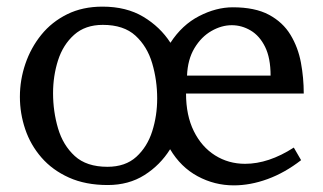

<svg xmlns="http://www.w3.org/2000/svg" viewBox="-20 -550 975 579"><path d="M289 -530Q361 -530 412 -499.5Q463 -469 494 -421Q529 -475 580.5 -501.5Q632 -528 682 -528Q749 -528 791 -505.5Q833 -483 856 -445Q879 -407 887.5 -361Q896 -315 896 -268H541Q541 -202 564.5 -154.5Q588 -107 628.5 -81.5Q669 -56 719 -56Q790 -56 866 -105L888 -67Q839 -29 787 -10Q735 9 685 9Q627 9 576 -18.5Q525 -46 493 -100Q463 -52 415.5 -22Q368 8 305 8Q238 8 188 -14.5Q138 -37 105 -75Q72 -113 56 -160.5Q40 -208 40 -258Q40 -309 56.5 -357.5Q73 -406 104.5 -445Q136 -484 182.5 -507Q229 -530 289 -530ZM304 -47Q358 -47 391 -77Q424 -107 439 -154Q454 -201 454 -253Q454 -308 439 -359Q424 -410 388.5 -442.5Q353 -475 290 -475Q237 -475 203.5 -445Q170 -415 155 -368Q140 -321 140 -269Q140 -214 155 -163Q170 -112 205.5 -79.5Q241 -47 304 -47ZM796 -322Q796 -375 779.5 -408.5Q763 -442 736 -458Q709 -474 679 -474Q648 -474 617.5 -456.5Q587 -439 566.5 -405Q546 -371 544 -322Z"/></svg>

Font: Brawler
Style: Regular
Weight: 400
Designer: Oleg Frolov, Haley Fiege
Foundry: Oleg Frolov, Haley Fiege
Version: Version 1.101; ttfautohint (v1.8.3)